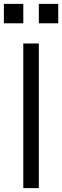

<svg xmlns="http://www.w3.org/2000/svg" viewBox="-32 -969 320 989"><path d="M88 0V-745H168V0ZM-12 -849V-949H88V-849ZM168 -949H268V-849H168Z"/></svg>

Font: Kosmopol Plus Jakarta Sans
Style: Regular
Weight: 400
Designer: Gumpita Rahayu
Foundry: Tokotype
Version: Version 2.006